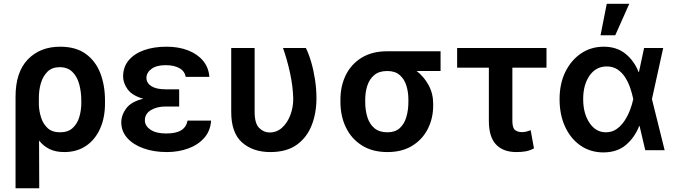

<svg xmlns="http://www.w3.org/2000/svg" viewBox="-20 -802 3612 1025"><path d="M63 203.1V-285.6Q63 -417 128.7 -484.9Q194.3 -552.7 301.3 -552.7Q384.8 -552.7 437.7 -514.4Q490.7 -476.1 515.9 -410.4Q541 -344.7 540.5 -262.7V-252.9Q541 -174.8 514.6 -115.7Q488.3 -56.6 439.5 -23.4Q390.6 9.8 322.8 9.8Q276.9 9.8 244.1 -6.3Q211.4 -22.5 188.5 -51.8L189.5 203.1ZM187.5 -242.2Q188.5 -209.5 199 -175.5Q209.5 -141.6 233.6 -118.7Q257.8 -95.7 300.8 -95.7Q342.8 -95.7 367.7 -118.4Q392.6 -141.1 403.3 -177Q414.1 -212.9 414.1 -252.9V-262.7Q414.1 -312.5 402.6 -353.5Q391.1 -394.5 365.7 -418.9Q340.3 -443.4 298.3 -443.4Q258.3 -443.4 233.9 -419.7Q209.5 -396 198.2 -357.9Q187 -319.8 187.5 -276.4Z M936.5 -285.2V-233.4H863.8Q817.9 -233.4 785.6 -214.1Q753.4 -194.8 753.4 -159.7Q753.4 -129.9 783.4 -109.6Q813.5 -89.4 866.7 -89.4Q919.9 -89.4 947.5 -106.7Q975.1 -124 981 -158.2H1106.9Q1103.5 -104 1071 -66.7Q1038.6 -29.3 986.1 -9.8Q933.6 9.8 870.6 9.8Q801.8 9.8 746.8 -9.8Q691.9 -29.3 659.9 -64.7Q627.9 -100.1 627.4 -148.4Q627.9 -188.5 654.3 -223.9Q680.7 -259.3 744.6 -274.9Q686 -291.5 661.6 -325Q637.2 -358.4 637.2 -394Q637.2 -444.3 667 -480Q696.8 -515.6 749 -534.2Q801.3 -552.7 869.1 -552.7Q933.1 -552.7 983.2 -533.4Q1033.2 -514.2 1063.5 -478.3Q1093.8 -442.4 1097.7 -391.6H971.2Q966.3 -421.9 938 -438Q909.7 -454.1 864.3 -454.1Q815.4 -454.1 788.8 -434.3Q762.2 -414.6 761.7 -386.2Q762.2 -358.4 788.3 -341.8Q814.5 -325.2 863.8 -325.2H936.5Z M1214.4 -545.9H1339.4V-204.6Q1339.4 -142.6 1363.8 -118.7Q1388.2 -94.7 1419.4 -94.7Q1457.5 -94.7 1485.8 -120.4Q1514.2 -146 1530 -187.7Q1545.9 -229.5 1545.4 -277.3Q1543.9 -340.8 1528.3 -412.8Q1512.7 -484.9 1490.7 -545.9H1612.8Q1627.9 -516.1 1640.9 -472.2Q1653.8 -428.2 1661.6 -377.9Q1669.4 -327.6 1669.4 -277.3Q1669.4 -198.7 1644 -133.5Q1618.7 -68.4 1564.5 -29.3Q1510.3 9.8 1423.3 9.8Q1329.6 9.8 1271.7 -42Q1213.9 -93.8 1214.4 -206.1Z M1797.4 -258.8V-269.5Q1797.4 -343.3 1826.4 -401.9Q1855.5 -460.4 1911.4 -494.4Q1967.3 -528.3 2046.9 -528.3H2332V-422.9H2204.1Q2243.2 -393.1 2267.8 -347.9Q2292.5 -302.7 2292.5 -249V-238.3Q2292.5 -170.4 2263.9 -114Q2235.4 -57.6 2180.9 -23.9Q2126.5 9.8 2048.3 9.8Q1968.3 9.8 1912.1 -25.6Q1856 -61 1826.7 -121.6Q1797.4 -182.1 1797.4 -258.8ZM1929.7 -269.5V-258.8Q1929.7 -213.9 1941.2 -176.8Q1952.6 -139.6 1978.8 -117.7Q2004.9 -95.7 2048.3 -95.7Q2089.4 -95.7 2113.8 -117.7Q2138.2 -139.6 2149.2 -176.8Q2160.2 -213.9 2160.2 -258.8V-269.5Q2160.2 -311 2149.2 -345.7Q2138.2 -380.4 2113.5 -401.6Q2088.9 -422.9 2047.9 -422.9H2046.9Q2004.4 -422.9 1978.8 -401.9Q1953.1 -380.9 1941.4 -345.9Q1929.7 -311 1929.7 -269.5Z M2897.5 -545.9V-440.9H2715.3V-154.3Q2715.8 -117.2 2730.7 -106.9Q2745.6 -96.7 2765.6 -96.7Q2780.8 -96.7 2791.5 -99.9Q2802.2 -103 2813 -106.9L2830.6 -9.8Q2807.1 2.4 2785.4 6.1Q2763.7 9.8 2736.3 9.8Q2666.5 9.8 2628.2 -30.5Q2589.8 -70.8 2589.8 -156.7V-440.9H2420.4V-545.9Z M3200.2 11.7Q3131.3 11.2 3078.9 -25.1Q3026.4 -61.5 2996.8 -125.5Q2967.3 -189.5 2967.3 -272.5Q2967.3 -355.5 2998.3 -418.5Q3029.3 -481.4 3082.5 -517.1Q3135.7 -552.7 3203.1 -552.7Q3272 -552.7 3318.6 -515.4Q3365.2 -478 3389.2 -417.5H3391.1L3418.5 -545.9H3520.5L3460.4 -272.9L3528.3 0H3424.8L3394.5 -128.9H3392.1Q3368.2 -67.9 3321.3 -28.1Q3274.4 11.7 3200.2 11.7ZM3360.8 -272.9 3360.4 -274.4Q3355 -300.8 3345 -330.8Q3335 -360.8 3318.6 -387.2Q3302.2 -413.6 3277.8 -430.4Q3253.4 -447.3 3219.2 -447.3Q3161.6 -447.3 3127.4 -398.4Q3093.3 -349.6 3093.3 -272.9Q3093.3 -196.3 3127 -146Q3160.6 -95.7 3214.8 -95.7Q3247.1 -95.7 3271.7 -113Q3296.4 -130.4 3314.2 -157.5Q3332 -184.6 3343.5 -215.1Q3355 -245.6 3360.4 -271.5ZM3186 -613.8 3219.2 -781.7H3339.4L3264.6 -613.8Z"/></svg>

Font: Inter Semi Bold
Style: Regular
Weight: 600
Designer: Rasmus Andersson
Foundry: rsms
Version: Version 4.000;git-e0f93cc